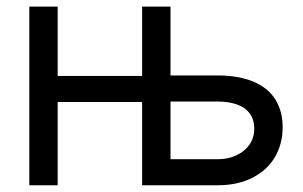

<svg xmlns="http://www.w3.org/2000/svg" viewBox="-20 -550 901 570"><path d="M67 -530.4H151.2V-324.6H444.1V-247.2H151.2V0H67ZM819.1 -172Q819.1 -123.3 796.6 -84.4Q774.2 -45.6 730.3 -22.8Q686.5 0 625.7 0H401.9V-530.4H486.2V-77.3H625.7Q657.5 -77.3 682.3 -89.1Q707.2 -100.8 721 -121.2Q734.8 -141.6 734.8 -167.8Q734.8 -195.1 721.3 -213.2Q707.9 -231.4 683.2 -240Q658.5 -248.6 625.7 -248.6H473.8V-326H625.7Q687.8 -326 731.4 -308Q774.9 -290.1 797 -255.4Q819.1 -220.6 819.1 -172Z"/></svg>

Font: Pretendard Variable
Style: Regular
Weight: 400
Designer: Base glyphs from Inter by Rasmus Andersson; Hangul glyphs from Noto Sans CJK(Source Han Sans) by Jang Soo-young and Kang
Foundry: Kil Hyung-jin
Version: Version 1.100;FEAKit 1.0